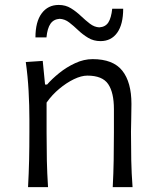

<svg xmlns="http://www.w3.org/2000/svg" viewBox="-20 -773 644 793"><path d="M95.8 0H178.4Q174.7 -57.6 173.5 -110.7Q172.4 -163.8 172.4 -225.9V-349.3Q194.6 -381 224.5 -406Q254.4 -431 285.2 -445.9Q316 -460.7 340.7 -460.7Q402.9 -460.7 426.7 -425.8Q450.5 -390.9 450.5 -322.1V-225.9Q450.5 -163.8 449.5 -110.7Q448.6 -57.6 445.6 0H527.5Q523.2 -57.6 522.1 -111.1Q521 -164.6 521 -228.7Q521 -251.5 522 -280.8Q522.9 -310.1 522.9 -343.5Q522.9 -433.7 485 -481.2Q447.1 -528.8 362.5 -528.8Q326.3 -528.8 290.4 -512.1Q254.5 -495.5 224.4 -471.1Q194.3 -446.8 174.6 -423.9H166.1L156.5 -521.5L86.5 -516.8Q94.8 -457.6 98.1 -397.4Q101.4 -337.3 101.4 -280.7V-228.7Q101.4 -164.6 100.2 -111.1Q99 -57.6 95.8 0ZM395.2 -603.2Q439.2 -603.2 464 -637.7Q488.8 -672.3 488.8 -737H443.5Q439.5 -699.1 427.5 -680.3Q415.4 -661.6 390 -660Q369.5 -661.1 351.3 -675.1Q333.1 -689.1 314.1 -707.1Q295.1 -725.2 273 -738.9Q250.8 -752.6 222.6 -752.6Q178 -752.6 152.2 -717.8Q126.4 -683.1 126.4 -618.4H171.9Q175.6 -656.6 188.7 -675.2Q201.8 -693.7 226.5 -695.3Q247.6 -694.3 265.8 -680.3Q284 -666.3 302.9 -648.2Q321.8 -630.2 344.2 -616.7Q366.6 -603.2 395.2 -603.2Z"/></svg>

Font: Pinar-VF-FD
Style: Regular
Weight: 300
Designer: Amin Abedi
Version: Version 3.0